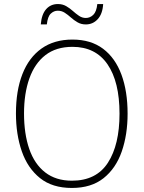

<svg xmlns="http://www.w3.org/2000/svg" viewBox="-20 -921 711 951"><path d="M612 -358Q612 -254 583 -170.5Q554 -87 493 -38.5Q432 10 336 10Q239 10 178 -39Q117 -88 88 -171.5Q59 -255 59 -359Q59 -472 91 -554Q123 -636 185.5 -680.5Q248 -725 339 -725Q430 -725 490.5 -679.5Q551 -634 581.5 -551.5Q612 -469 612 -358ZM99 -359Q99 -258 125 -183Q151 -108 204 -67Q257 -26 336 -26Q457 -26 514.5 -115Q572 -204 572 -358Q572 -516 512.5 -602.5Q453 -689 339 -689Q258 -689 205 -648Q152 -607 125.5 -532.5Q99 -458 99 -359ZM182 -800Q186 -850 208.5 -875.5Q231 -901 267 -901Q290 -901 308 -890.5Q326 -880 341 -866.5Q356 -853 371.5 -842.5Q387 -832 405 -832Q426 -832 442 -847.5Q458 -863 462 -901H491Q488 -852 464 -826Q440 -800 405 -800Q382 -800 364 -810.5Q346 -821 331 -834.5Q316 -848 300.5 -858Q285 -868 266 -868Q247 -868 231.5 -853.5Q216 -839 212 -800Z"/></svg>

Font: Noto Sans Armenian SemiCondensed ExtraLight
Style: Regular
Weight: 200
Width: 4
Designer: Monotype Design Team
Foundry: Monotype Imaging Inc.
Version: Version 2.008; ttfautohint (v1.8.4.7-5d5b)